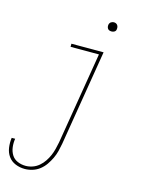

<svg xmlns="http://www.w3.org/2000/svg" viewBox="-155 -783 789 1072"><g transform="rotate(15 240.0 -247.0)"><path d="M97 213Q68 213 42.5 202.5Q17 192 1.5 170.5Q-14 149 -18 120.5Q-22 92 -18 64H2Q-2 88 1 112.5Q4 137 16 156.5Q28 176 50 185.5Q72 195 97 195Q117 195 137 188Q157 181 173.5 167Q190 153 202 135Q214 117 222 98.5Q230 80 235 60Q240 40 244 20L332 -512H168V-530H354L263 23Q259 45 253.5 67Q248 89 238 110Q228 131 214.5 150.5Q201 170 182.5 184.5Q164 199 141.5 206Q119 213 97 213ZM366 -654Q360 -654 354 -656Q348 -658 344.5 -663Q341 -668 340 -674Q339 -680 340 -686Q341 -691 343.5 -695Q346 -699 349.5 -701.5Q353 -704 357.5 -705.5Q362 -707 366 -707Q373 -707 378.5 -704.5Q384 -702 387.5 -697Q391 -692 392 -686Q393 -680 392 -674Q392 -669 389.5 -665Q387 -661 383 -658.5Q379 -656 375 -655Q371 -654 366 -654Z"/></g></svg>

Font: Iosevka Curly Slab ThObl
Style: Regular
Weight: 100
Italic angle: -9°
Monospace: yes
Designer: Belleve Invis
Foundry: Belleve Invis
Version: Version 11.0.0; ttfautohint (v1.8.3)